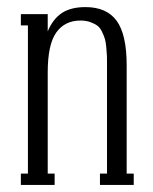

<svg xmlns="http://www.w3.org/2000/svg" viewBox="-20 -524 433 544"><path d="M338.9 -338.9V-32.2H358.9V0H263.2V-32.2H283.2V-338.9Q283.2 -356 283 -365Q282.7 -374 281.2 -389.6Q279.8 -405.3 277.1 -414.1Q274.4 -422.9 269 -434.1Q263.7 -445.3 255.9 -451.2Q248 -457 235.8 -461.4Q223.6 -465.8 208 -465.8Q163.6 -465.8 139.4 -431.9Q115.2 -397.9 115.2 -318.8V-32.2H134.8V0H39.1V-32.2H59.1V-452.1H39.1V-483.9H115.2V-435.1Q129.9 -470.2 155.3 -487.1Q180.7 -503.9 222.2 -503.9Q282.2 -503.9 310.5 -465.1Q338.9 -426.3 338.9 -338.9Z"/></svg>

Font: Margherita Light
Style: Regular
Weight: 300
Designer: James Puckett
Foundry: Dunwich Type Founders
Version: Version 1.008;hotconv 1.0.109;makeotfexe 2.5.65596